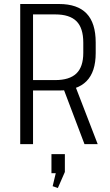

<svg xmlns="http://www.w3.org/2000/svg" viewBox="-20 -720 549 959"><path d="M81 -700H275Q367 -700 412.5 -652.5Q458 -605 458 -508V-455Q458 -361 412 -314.5Q366 -268 275 -268H142V-320H256Q327 -320 361.5 -353Q396 -386 396 -456V-507Q396 -580 362 -614Q328 -648 256 -648H131L145 -671V0H81ZM294 -285H358L468 0H402ZM304 50V139L269 219L243 210L270 97L299 145H237V50Z"/></svg>

Font: Pathway Extreme SemiCondensed ExtraLight
Style: Regular
Weight: 250
Width: 4
Version: Version 1.001;gftools[0.9.26]